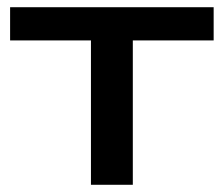

<svg xmlns="http://www.w3.org/2000/svg" viewBox="-20 -512 621 532"><path d="M232 0V-400H8V-492H572V-400H348V0Z"/></svg>

Font: Nunito Sans 10pt Expanded SemiBold
Style: Regular
Weight: 600
Width: 7
Designer: Vernon Adams
Foundry: Vernon Adams
Version: Version 3.101;gftools[0.9.27]